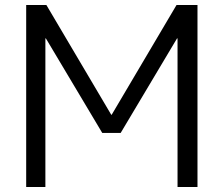

<svg xmlns="http://www.w3.org/2000/svg" viewBox="-20 -750 897 770"><path d="M85 0V-730H166L426 -290H428L688 -730H772V0H692V-596H690L464 -217H390L164 -596H162V0Z"/></svg>

Font: M PLUS 1p
Style: Regular
Weight: 400
Version: Version 1.062